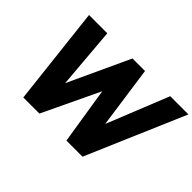

<svg xmlns="http://www.w3.org/2000/svg" viewBox="-139 -1166 1508 1508"><g transform="rotate(45 615.0 -411.5)"><path d="M126 -823 219 0H398L623 -473L698 0H877L1230 -823H1028L821 -308L748 -823H609L372 -312L329 -823Z"/></g></svg>

Font: Rabbid Highway Sign IV
Style: BlkObl
Weight: 400
Foundry: Cannot Into Space Fonts
Version: Version 0.277